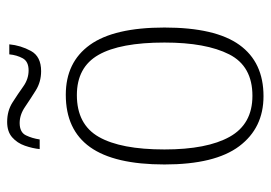

<svg xmlns="http://www.w3.org/2000/svg" viewBox="-130 -617 757 537"><g transform="rotate(-90 248.5 -348.5)"><path d="M248 10Q159 10 108 -58Q57 -126 57 -267Q57 -407 105.5 -475Q154 -543 252 -543Q343 -543 391.5 -475.5Q440 -408 440 -267Q440 -125 391.5 -57.5Q343 10 248 10ZM249 -21Q332 -21 365 -86Q398 -151 398 -267Q398 -391 363.5 -451.5Q329 -512 251 -512Q169 -512 134 -450.5Q99 -389 99 -267Q99 -148 134.5 -84.5Q170 -21 249 -21ZM318 -612Q288 -612 264 -627Q240 -642 218 -657Q196 -672 173 -672Q147 -672 138.5 -654.5Q130 -637 127 -616H100Q102 -636 109.5 -657.5Q117 -679 133 -693Q149 -707 176 -707Q207 -707 230.5 -692Q254 -677 275 -662Q296 -647 320 -647Q345 -647 354 -663.5Q363 -680 365 -701H393Q390 -669 374.5 -640.5Q359 -612 318 -612Z"/></g></svg>

Font: Noto Serif Armenian SemiCondensed ExtraLight
Style: Regular
Weight: 200
Width: 4
Designer: Monotype Design Team
Foundry: Monotype Imaging Inc.
Version: Version 2.008; ttfautohint (v1.8.4.7-5d5b)